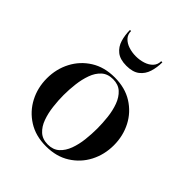

<svg xmlns="http://www.w3.org/2000/svg" viewBox="-193 -812 945 945"><g transform="rotate(45 279.5 -339.0)"><path d="M280 10Q208 10 155.8 -23Q103.5 -56 75 -110.5Q46.5 -165 46.5 -230Q46.5 -295 75 -349.5Q103.5 -404 155.8 -436.8Q208 -469.5 280 -469.5Q352 -469.5 404.2 -436.8Q456.5 -404 484.8 -349.5Q513 -295 513 -230Q513 -165 484.8 -110.5Q456.5 -56 404.2 -23Q352 10 280 10ZM280 -2.5Q317 -2.5 340 -23.5Q363 -44.5 375.5 -78.5Q388 -112.5 392.5 -152.5Q397 -192.5 397 -230Q397 -268 392.5 -307.8Q388 -347.5 375.5 -381.5Q363 -415.5 340 -436.5Q317 -457.5 280 -457.5Q243 -457.5 220 -436.5Q197 -415.5 184.8 -381.5Q172.5 -347.5 167.8 -307.8Q163 -268 163 -230Q163 -192.5 167.8 -152.5Q172.5 -112.5 184.8 -78.5Q197 -44.5 220 -23.5Q243 -2.5 280 -2.5ZM279.5 -550Q235.5 -550 211 -569.5Q186.5 -589 177 -620.5Q167.5 -652 167.5 -687.5H175Q175 -663.5 190 -647.5Q205 -631.5 229 -623.8Q253 -616 279.5 -616Q306.5 -616 330.5 -623.8Q354.5 -631.5 369.8 -647.5Q385 -663.5 385 -687.5H393Q393 -652 383.2 -620.5Q373.5 -589 348.8 -569.5Q324 -550 279.5 -550Z"/></g></svg>

Font: Bodoni Moda 18pt Medium
Style: Regular
Weight: 500
Designer: Owen Earl
Foundry: indestructible type
Version: Version 2.004